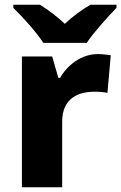

<svg xmlns="http://www.w3.org/2000/svg" viewBox="-20 -786 509 806"><path d="M162 -606H344C374 -651 434 -717 469 -753V-766H359C324 -745 287 -719 252 -686C217 -719 183 -744 148 -766H36V-753C74 -716 133 -651 162 -606ZM391 -559C322 -559 264 -514 232 -459H225L199 -549H72V0H241V-275C241 -377 313 -401 377 -401C400 -401 419 -399 431 -396L445 -554C433 -556 409 -559 391 -559Z"/></svg>

Font: Noto Sans Telugu ExtraBold
Style: Regular
Weight: 800
Designer: Jelle Bosma - Monotype Design Team
Foundry: Monotype Imaging Inc.
Version: Version 2.005